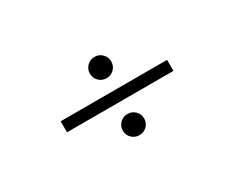

<svg xmlns="http://www.w3.org/2000/svg" viewBox="-71 -769 1141 937"><g transform="rotate(-30 500.0 -300.5)"><path d="M560.1 -460.9Q560.1 -435.5 542.5 -418.2Q524.9 -400.9 500 -400.9Q475.1 -400.9 457.5 -418.2Q439.9 -435.5 439.9 -460.9Q439.9 -485.8 457.5 -503.4Q475.1 -521 500 -521Q524.9 -521 542.5 -503.4Q560.1 -485.8 560.1 -460.9ZM799.8 -269H200.2V-331.1H799.8ZM560.1 -139.2Q560.1 -114.3 542.5 -97.2Q524.9 -80.1 500 -80.1Q475.1 -80.1 457.5 -97.2Q439.9 -114.3 439.9 -139.2Q439.9 -164.6 457.5 -181.9Q475.1 -199.2 500 -199.2Q524.9 -199.2 542.5 -181.9Q560.1 -164.6 560.1 -139.2Z"/></g></svg>

Font: Charis
Style: Regular
Weight: 400
Designer: Walt Agee, Miriam Martin, Annie Olsen, Victor Gaultney, Lorna Priest, Alan Ward, Bob Hallissy, Martin Hosken, Sharon Cor
Foundry: SIL Global
Version: Version 7.000